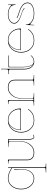

<svg xmlns="http://www.w3.org/2000/svg" viewBox="1422 -2122 940 3823"><g transform="rotate(-90 1891.5 -210.0)"><path d="M460.4 -448.2 462.4 -520H472.7V207.5Q472.7 214.4 474.1 217.8Q475.6 221.2 481.7 225.1Q487.8 229 502.7 230.7Q517.6 232.4 542.5 232.4H547.4V240.2H370.1V232.4H384.8Q417.5 232.4 434.6 229Q451.7 225.6 455.8 220.7Q460 215.8 460 207.5V-435.5Q413.1 -471.2 356.9 -491.7Q300.8 -512.2 251.5 -512.2Q164.1 -512.2 104.2 -440.7Q44.4 -369.1 44.4 -259.8Q44.4 -149.9 103.3 -78.9Q162.1 -7.8 251.5 -7.8Q322.3 -7.8 372.3 -65.9Q422.4 -124 422.4 -206.1V-286.6Q422.4 -304.2 421.1 -332Q419.9 -359.9 418.9 -378.9L417.5 -397.5L430.2 -395V-206.1Q430.2 -119.6 377.9 -58.6Q325.7 2.4 251.5 2.4Q156.2 2.4 94.5 -71.8Q32.7 -146 32.7 -259.8Q32.7 -373 95.5 -447.8Q158.2 -522.5 251.5 -522.5Q301.8 -522.5 357.4 -502.4Q413.1 -482.4 460.4 -448.2Z M547.4 -520H560.1L625 -521.5V-139.2Q625 -75.7 661.6 -42.2Q698.2 -8.8 767.6 -8.8Q856 -8.8 919.2 -84.7Q982.4 -160.6 982.4 -269V-484.9Q982.4 -493.7 978.3 -499Q974.1 -504.4 956.8 -508.5Q939.5 -512.7 907.2 -512.7H877.4V-520H1032.2V-124.5L1037.1 -74.7Q1039.6 -46.4 1048.8 -27.1Q1058.1 -7.8 1069.3 -7.3L1117.7 -15.6L1119.6 -5.4L1070.8 2.4H1069.8Q1051.8 2.4 1039.6 -20.5Q1027.3 -43.5 1024.4 -73.7L1020 -124V-507.3H989.7V-269Q989.7 -195.8 960.7 -133.5Q931.6 -71.3 880.4 -34.4Q829.1 2.4 767.6 2.4Q691.9 2.4 652.1 -33.7Q612.3 -69.8 612.3 -137.7V-487.3Q612.3 -501.5 600.6 -507.1Q588.9 -512.7 560.1 -512.7H547.4Z M1605.5 -274.9Q1627.9 -274.9 1627.9 -309.1Q1627.9 -317.4 1626.5 -324.2Q1611.3 -409.7 1553.5 -461.2Q1495.6 -512.7 1408.2 -512.7Q1358.4 -512.7 1316.2 -481Q1273.9 -449.2 1248.5 -394.5Q1223.1 -339.8 1221.2 -274.9ZM1213.4 -265.1Q1213.4 -344.2 1247.1 -408.4Q1280.8 -472.7 1335.4 -501.5Q1262.7 -478.5 1219.2 -414.1Q1175.8 -349.6 1175.8 -259.8Q1175.8 -149.9 1239.5 -78.6Q1303.2 -7.3 1403.3 -7.3Q1483.9 -7.3 1538.3 -38.6Q1592.8 -69.8 1623 -123L1631.8 -118.2Q1600.6 -62.5 1543.5 -30Q1486.3 2.4 1403.3 2.4Q1298.3 2.4 1231 -72Q1163.6 -146.5 1163.6 -259.8Q1163.6 -375 1232.9 -448.7Q1302.2 -522.5 1408.2 -522.5Q1514.2 -522.5 1578.9 -451.4Q1643.6 -380.4 1643.6 -270Q1643.6 -265.1 1638.2 -265.1Z M1700.7 0V-7.3H1720.7Q1752.9 -7.3 1770.3 -11.5Q1787.6 -15.6 1791.7 -21Q1795.9 -26.4 1795.9 -35.2V-487.3Q1795.9 -501.5 1783.9 -507.1Q1772 -512.7 1743.2 -512.7H1731V-520H1743.2L1808.1 -521.5V-12.7H1838.4V-251Q1838.4 -324.2 1867.4 -386.5Q1896.5 -448.7 1947.8 -485.6Q1999 -522.5 2060.5 -522.5Q2136.2 -522.5 2176 -486.3Q2215.8 -450.2 2215.8 -382.3V-35.2Q2215.8 -26.4 2220 -21Q2224.1 -15.6 2241.5 -11.5Q2258.8 -7.3 2291 -7.3H2310.5V0H2100.6V-7.3H2128.4Q2152.8 -7.3 2168.7 -9.5Q2184.6 -11.7 2191.7 -15.9Q2198.7 -20 2200.9 -24.4Q2203.1 -28.8 2203.1 -35.2V-380.9Q2203.1 -444.3 2166.5 -477.8Q2129.9 -511.2 2060.5 -511.2Q1972.2 -511.2 1908.9 -435.3Q1845.7 -359.4 1845.7 -251V-35.2Q1845.7 -26.4 1849.9 -21Q1854 -15.6 1871.3 -11.5Q1888.7 -7.3 1920.9 -7.3H1950.7V0Z M2698.7 -509.8V-500H2489.7Q2471.7 -500 2471.7 -482.4V-225.1Q2471.7 -127.4 2500 -67.4Q2528.3 -7.3 2574.2 -7.3Q2610.4 -7.3 2643.1 -22.9Q2675.8 -38.6 2694.8 -68.4L2702.6 -63.5Q2682.6 -31.2 2647.5 -14.4Q2612.3 2.4 2574.2 2.4Q2505.4 2.4 2463.1 -51.8Q2420.9 -106 2420.9 -194.8V-482.4Q2420.9 -500 2403.3 -500H2328.6V-509.8H2373.5Q2406.2 -509.8 2415 -520.5Q2423.8 -531.2 2423.8 -571.3V-660.2H2433.6V-194.8Q2433.6 -126.5 2459.7 -78.6Q2485.8 -30.8 2530.8 -14.6Q2499.5 -38.1 2481.7 -93.5Q2463.9 -148.9 2463.9 -225.1V-509.8Z M3197.8 -274.9Q3220.2 -274.9 3220.2 -309.1Q3220.2 -317.4 3218.8 -324.2Q3203.6 -409.7 3145.8 -461.2Q3087.9 -512.7 3000.5 -512.7Q2950.7 -512.7 2908.4 -481Q2866.2 -449.2 2840.8 -394.5Q2815.4 -339.8 2813.5 -274.9ZM2805.7 -265.1Q2805.7 -344.2 2839.4 -408.4Q2873 -472.7 2927.7 -501.5Q2855 -478.5 2811.5 -414.1Q2768.1 -349.6 2768.1 -259.8Q2768.1 -149.9 2831.8 -78.6Q2895.5 -7.3 2995.6 -7.3Q3076.2 -7.3 3130.6 -38.6Q3185.1 -69.8 3215.3 -123L3224.1 -118.2Q3192.9 -62.5 3135.7 -30Q3078.6 2.4 2995.6 2.4Q2890.6 2.4 2823.2 -72Q2755.9 -146.5 2755.9 -259.8Q2755.9 -375 2825.2 -448.7Q2894.5 -522.5 3000.5 -522.5Q3106.4 -522.5 3171.1 -451.4Q3235.8 -380.4 3235.8 -270Q3235.8 -265.1 3230.5 -265.1Z M3446.3 -347.2Q3490.7 -323.2 3548.8 -306.2Q3591.8 -293.5 3624.8 -279.3Q3657.7 -265.1 3688.5 -243.9Q3719.2 -222.7 3736.1 -193.1Q3752.9 -163.6 3752.9 -127Q3752.9 -70.8 3691.7 -34.2Q3630.4 2.4 3535.6 2.4Q3478 2.4 3434.3 -10.5Q3390.6 -23.4 3352.1 -56.2Q3327.1 -79.1 3320.8 -79.1Q3311.5 -79.1 3310.1 -46.9L3308.1 0H3300.8L3306.6 -165H3314V-159.7Q3314 -101.6 3360.4 -63Q3397.5 -32.7 3439.2 -20Q3481 -7.3 3535.6 -7.3Q3625 -7.3 3682.9 -41Q3740.7 -74.7 3740.7 -127Q3740.7 -160.6 3725.1 -188.2Q3709.5 -215.8 3680.7 -236.1Q3651.9 -256.3 3619.9 -270.3Q3587.9 -284.2 3546.4 -296.4Q3489.3 -312.5 3441.4 -338.4ZM3637.7 -190.9Q3611.8 -211.9 3586.9 -224.6Q3558.1 -239.3 3518.1 -251Q3436 -274.9 3384.5 -311Q3333 -347.2 3333 -395.5Q3333 -450.7 3386 -486.6Q3439 -522.5 3520.5 -522.5Q3614.7 -522.5 3677.7 -472.2Q3681.2 -469.2 3685.8 -465.1Q3690.4 -460.9 3692.9 -459Q3695.3 -457 3697.3 -457Q3704.6 -457 3704.6 -480Q3704.6 -481 3704.3 -484.6Q3704.1 -488.3 3703.9 -498.3Q3703.6 -508.3 3703.1 -520H3710.9L3716.8 -370.1Q3716.8 -366.7 3712.4 -366.7Q3708.5 -366.7 3708.5 -370.1L3708 -374Q3699.2 -440.9 3671.4 -463.9Q3612.3 -512.7 3520.5 -512.7Q3444.3 -512.7 3395 -479.5Q3345.7 -446.3 3345.7 -395.5Q3345.7 -352.5 3394.8 -316.4Q3443.8 -280.3 3520.5 -257.8Q3598.1 -234.9 3644 -199.2Z"/></g></svg>

Font: ZnikomitNo25
Style: Regular
Weight: 100
Designer: gluk
Foundry: gluk
Version: Version 0.56